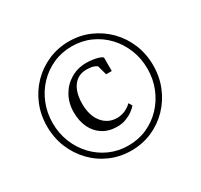

<svg xmlns="http://www.w3.org/2000/svg" viewBox="-172 -1132 1353 1295"><g transform="rotate(-30 504.0 -485.0)"><path d="M90.5 -485.5Q90.5 -574.5 122.2 -651.5Q154 -728.5 210.5 -786.2Q267 -844 342.2 -876.8Q417.5 -909.5 503.5 -909.5Q590 -909.5 665 -876.8Q740 -844 796.8 -786.2Q853.5 -728.5 885.2 -651.5Q917 -574.5 917 -485.5Q917 -396.5 885.2 -319.2Q853.5 -242 796.8 -183.5Q740 -125 665 -92.5Q590 -60 503.5 -60Q417.5 -60 342.2 -92.5Q267 -125 210.5 -183.5Q154 -242 122.2 -319.2Q90.5 -396.5 90.5 -485.5ZM134.5 -485.5Q134.5 -406 162.5 -336Q190.5 -266 240.8 -212.8Q291 -159.5 358.2 -129.5Q425.5 -99.5 503.5 -99.5Q582 -99.5 649 -129.5Q716 -159.5 766 -212.8Q816 -266 844 -336Q872 -406 872 -485.5Q872 -565 844 -635Q816 -705 766 -758Q716 -811 649 -841Q582 -871 503.5 -871Q425.5 -871 358.2 -841Q291 -811 240.8 -758Q190.5 -705 162.5 -635Q134.5 -565 134.5 -485.5ZM502.5 -247.5Q436.5 -247.5 389.8 -277.2Q343 -307 318.5 -358.8Q294 -410.5 294 -477.5Q294 -548.5 325.2 -604.5Q356.5 -660.5 410.8 -693Q465 -725.5 533.5 -725.5Q554.5 -725.5 579.5 -722.2Q604.5 -719 625.5 -712.5Q646.5 -706 655.5 -696.5V-591.5H611.5L591.5 -665Q582.5 -673 563.2 -679.2Q544 -685.5 510.5 -685.5Q466 -685.5 435 -662.2Q404 -639 388 -597.2Q372 -555.5 372 -499Q372 -407 416 -353Q460 -299 530.5 -299Q563.5 -299 593.5 -312.8Q623.5 -326.5 644 -347.5L660 -320.5Q645.5 -303 622.2 -286.5Q599 -270 568.8 -258.8Q538.5 -247.5 502.5 -247.5Z"/></g></svg>

Font: Merriweather 72pt Light
Style: Regular
Weight: 300
Version: Version 2.100